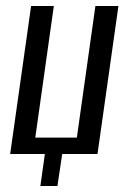

<svg xmlns="http://www.w3.org/2000/svg" viewBox="-20 -515 429 642"><path d="M115 107 130 0H14L84 -495H160L98 -55H237L299 -495H376L306 0H188L172 107Z"/></svg>

Font: Alumni Sans Medium
Style: Italic
Weight: 500
Italic angle: -8°
Designer: Robert E. Leuschke
Foundry: Robert E. Leuschke
Version: Version 1.016